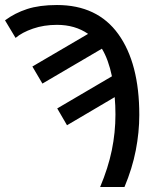

<svg xmlns="http://www.w3.org/2000/svg" viewBox="-30 -745 643 765"><path d="M369 0Q401 -76 415.5 -146.5Q430 -217 430 -289Q430 -325 427 -358L237 -246L198 -313L416 -441Q402 -508 376 -551L139 -412L99 -480L321 -610Q269 -646 197 -646Q145 -646 101.5 -631Q58 -616 32 -594L-10 -664Q29 -693 78 -709Q127 -725 197 -725Q358 -725 441.5 -609Q525 -493 525 -287Q525 -218 511 -146Q497 -74 466 0Z"/></svg>

Font: TSCustom
Style: Regular
Weight: 400
Designer: Monotype Design Team
Foundry: Monotype Imaging Inc.
Version: Version 2.004; ttfautohint (v1.8.3) -l 8 -r 50 -G 200 -x 14 